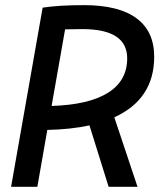

<svg xmlns="http://www.w3.org/2000/svg" viewBox="-20 -723 626 743"><path d="M22.9 0 145 -693.4Q207.5 -703.1 305.2 -703.1Q439 -703.1 507.8 -652.6Q576.7 -602.1 576.7 -503.4Q576.7 -339.4 422.4 -269L512.2 0H400.4L326.2 -237.8Q254.4 -222.2 163.1 -220.2L124.5 0ZM179.7 -313Q323.7 -317.4 397.9 -364Q472.2 -410.6 472.2 -497.1Q472.2 -610.4 298.8 -610.4Q263.7 -610.4 231.9 -609.4Z"/></svg>

Font: Cascadia Mono
Style: Italic
Weight: 400
Italic angle: -10°
Monospace: yes
Designer: Aaron Bell
Foundry: Saja Typeworks
Version: Version 2404.023; ttfautohint (v1.8.4)